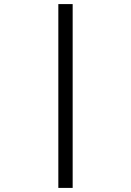

<svg xmlns="http://www.w3.org/2000/svg" viewBox="-20 -780 640 938"><path d="M335 138V-760H265V138Z"/></svg>

Font: IBM Plex Mono
Style: Regular
Weight: 400
Monospace: yes
Designer: Mike Abbink, Paul van der Laan, Pieter van Rosmalen
Foundry: Bold Monday
Version: Version 2.004